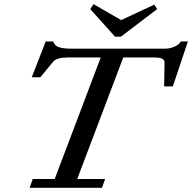

<svg xmlns="http://www.w3.org/2000/svg" viewBox="-20 -895 915 915"><path d="M528.3 -720.2 410.2 -851.6 425.8 -875 557.6 -799.3 715.3 -873 729 -851.6 556.2 -720.2ZM121.1 0 136.2 -42H240.7L460 -621.1H304.2Q250.5 -621.1 233.9 -601.6L172.4 -526.9H131.3L197.8 -697.3H233.9Q240.2 -677.2 260.5 -670.2Q280.8 -663.1 319.8 -663.1H768.1Q789.1 -663.1 811.3 -672.6Q833.5 -682.1 841.3 -697.3H875.5L803.7 -483.4H762.2L764.2 -595.7Q764.6 -609.4 752.9 -615.2Q741.2 -621.1 713.4 -621.1H567.4L348.1 -42H481L465.8 0Z"/></svg>

Font: Elstob 6pt Medium
Style: Italic
Weight: 500
Italic angle: -20°
Designer: Peter S. Baker
Version: Version 1.015